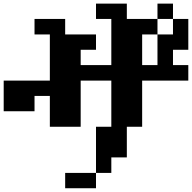

<svg xmlns="http://www.w3.org/2000/svg" viewBox="-20 -879 1040 1040"><path d="M750 -526.4H833V-692.4H917V-776.4H833V-692.4H750ZM0 -276.4V-442.4H250V-692.4H167V-776.4H333V-692.4H500V-609.4H417V-526.4H583V-776.4H500V-859.4H667V-776.4H833V-859.4H917V-776.4H1000V-609.4H917V-526.4H1000V-442.4H750V-192.4H667V-26.4H583V57.6H500V140.6H333V57.6H500V-192.4H583V-442.4H417V-192.4H250V-359.4H167V-276.4Z"/></svg>

Font: KH Dot Dougenzaka 12
Style: Regular
Weight: 400
Designer: Original version for X68000 by Keitarou Hiraki (http://hp.vector.co.jp/authors/VA000874/) / TrueType conversion by Homem
Version: Version 1.00.20150527